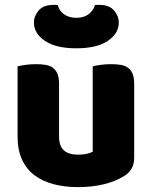

<svg xmlns="http://www.w3.org/2000/svg" viewBox="-20 -751 622 787"><path d="M52 -479Q62 -482 83.5 -485Q105 -488 128 -488Q150 -488 167.5 -485Q185 -482 197 -473Q209 -464 215.5 -448.5Q222 -433 222 -408V-193Q222 -152 242 -134.5Q262 -117 300 -117Q323 -117 337.5 -121Q352 -125 360 -129V-479Q370 -482 391.5 -485Q413 -488 436 -488Q458 -488 475.5 -485Q493 -482 505 -473Q517 -464 523.5 -448.5Q530 -433 530 -408V-104Q530 -54 488 -29Q453 -7 404.5 4.5Q356 16 299 16Q245 16 199.5 4Q154 -8 121 -33Q88 -58 70 -97.5Q52 -137 52 -193ZM293 -553Q209 -553 164 -583.5Q119 -614 119 -659Q119 -685 138.5 -708Q158 -731 199 -731Q204 -731 208 -731Q212 -731 217 -730Q222 -708 242 -693Q262 -678 293 -678Q324 -678 343.5 -693Q363 -708 369 -730Q374 -731 378 -731Q382 -731 387 -731Q428 -731 447.5 -708Q467 -685 467 -659Q467 -614 422 -583.5Q377 -553 293 -553Z"/></svg>

Font: Baloo Tamma
Style: Regular
Weight: 400
Designer: Divya Kowshik and Ek Type
Foundry: Ek Type
Version: Version 1.443;PS 1.000;hotconv 16.6.51;makeotf.lib2.5.65220;